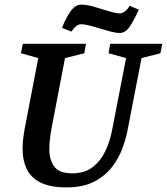

<svg xmlns="http://www.w3.org/2000/svg" viewBox="-20 -803 724 833"><path d="M268 10Q197 10 155 -11.5Q113 -33 95.5 -70.5Q78 -108 78 -157Q78 -181 81.5 -208.5Q85 -236 91 -265L146 -551L71 -572L79 -613H353L346 -572L262 -551L207 -264Q201 -235 197.5 -207.5Q194 -180 194 -156Q194 -109 215.5 -80Q237 -51 294 -51Q347 -51 382 -78Q417 -105 437.5 -148.5Q458 -192 467 -242L527 -551L451 -572L458 -613H684L676 -572L594 -551L533 -236Q527 -204 512 -162Q497 -120 468 -81Q439 -42 390.5 -16Q342 10 268 10ZM500 -660Q483 -660 460 -666Q437 -672 413 -679.5Q389 -687 367 -692.5Q345 -698 332 -698Q323 -698 315 -693Q307 -688 301 -680.5Q295 -673 290 -666L249 -682Q265 -724 286 -753.5Q307 -783 332 -783Q355 -783 387 -774Q419 -765 450.5 -755Q482 -745 500 -745Q509 -745 517.5 -750.5Q526 -756 532.5 -763.5Q539 -771 542 -778L582 -761Q564 -720 544.5 -690Q525 -660 500 -660Z"/></svg>

Font: Manuale SemiBold
Style: Italic
Weight: 600
Italic angle: -11°
Designer: Eduardo Tunni / Pablo Cosgaya
Foundry: Eduardo Tunni / Pablo Cosgaya
Version: Version 1.002